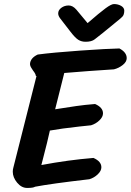

<svg xmlns="http://www.w3.org/2000/svg" viewBox="-20 -915 645 947"><path d="M277 -824Q267 -837 267 -849Q267 -865 282.5 -876.5Q298 -888 319 -888Q339 -888 357 -867L412 -801Q472 -853 500.5 -874Q529 -895 542 -895Q562 -895 577.5 -886Q593 -877 593 -862Q593 -851 589.5 -842Q586 -833 572 -822L550 -804Q475 -742 447 -721Q432 -709 402 -709Q382 -709 366.5 -718.5Q351 -728 328 -758ZM605 -628Q605 -610 585.5 -594.5Q566 -579 542 -573L498 -570Q468 -568 417 -564.5Q366 -561 297 -555L252 -376Q315 -386 356.5 -392Q398 -398 449 -402Q488 -385 488 -356Q488 -338 470 -321Q452 -304 429 -297L372 -291Q281 -281 226 -271Q214 -216 192 -132L184 -101Q317 -126 441 -136Q480 -119 480 -90Q480 -72 462 -55Q444 -38 421 -31Q231 -9 153 6Q144 12 114 12Q86 12 64.5 -14Q43 -40 43 -68Q43 -79 46 -89L160 -540H157Q156 -551 143 -567Q142 -569 135 -579.5Q128 -590 128 -600Q130 -629 166 -646Q241 -656 376 -665.5Q511 -675 569 -676Q605 -657 605 -628Z"/></svg>

Font: Sriracha
Style: Regular
Weight: 400
Designer: Suppakit Chalermlarp
Version: Version 1.002g